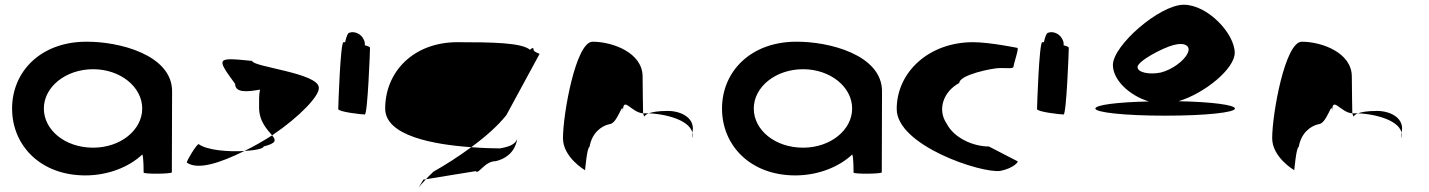

<svg xmlns="http://www.w3.org/2000/svg" viewBox="-20 -732 6027 810"><path d="M31 -274C31 -118 151 8 340 8C437 8 525 -28 580 -80C586 -76 586 -4 586 -4C586 3 705 2 705 -5L706 -347C706 -500 483 -558 340 -556C151 -554 31 -430 31 -274ZM165 -274C165 -366 258 -440 373 -440C487 -440 580 -366 580 -274C580 -184 489 -109 373 -109C254 -109 165 -184 165 -274Z M768 -46C815 -14 905 -43 1011 -95C941 -91 854 -98 818 -124C810 -124 768 -56 768 -46ZM972 -378C972 -340 1022 -344 1077 -354C1072 -333 1073 -306 1073 -279C1073 -218 1109 -184 1128 -161C1244 -239 1329 -329 1325 -362C1325 -424 1044 -450 1044 -475C893 -490 890 -490 972 -378ZM1011 -95C1058 -98 1092 -105 1092 -114C1147 -128 1145 -140 1128 -161C1090 -137 1051 -114 1011 -95Z M1407 -272C1407 -260 1506 -249 1519 -249C1531 -249 1541 -518 1541 -530C1541 -534 1532 -538 1519 -541C1520 -548 1519 -556 1515 -564C1505 -588 1477 -602 1454 -594C1448 -594 1441 -578 1436 -554H1429C1416 -554 1407 -284 1407 -272Z M1605 -274C1605 -158 1812 -122 1968 -111C2027 -154 2080 -201 2116 -246L2256 -504C2263 -504 2231 -512 2231 -522C2231 -533 2224 -530 2216 -522C2180 -552 2059 -554 1910 -554C1723 -554 1605 -428 1605 -274ZM1766 26C1737 76 1741 62 1777 24ZM1777 24 1987 -10C1999 6 2024 -52 2071 -52C2106 -60 2152 -84 2162 -146C2154 -124 2131 -113 2089 -106C2066 -106 2021 -107 1968 -111C1915 -72 1859 -36 1809 -8C1796 4 1785 15 1777 24Z M2355 -149C2355 -68 2448 -14 2448 -14C2448 -6 2456 -112 2467 -112C2477 -171 2516 -200 2550 -208C2586 -208 2608 -314 2608 -261C2608 -331 2644 -256 2693 -254C2693 -281 2691 -346 2691 -409C2691 -510 2564 -556 2480 -556C2409 -556 2355 -250 2355 -149ZM2693 -254C2695 -246 2697 -242 2699 -241C2699 -237 2697 -246 2717 -254ZM2717 -254C2807 -250 2917 -215 2900 -149V-170C2917 -228 2861 -264 2797 -264C2754 -264 2731 -259 2717 -254Z M3026 -274C3026 -118 3146 8 3335 8C3432 8 3520 -28 3575 -80C3581 -76 3581 -4 3581 -4C3581 3 3700 2 3700 -5L3701 -347C3701 -500 3478 -558 3335 -556C3146 -554 3026 -430 3026 -274ZM3160 -274C3160 -366 3253 -440 3368 -440C3482 -440 3575 -366 3575 -274C3575 -184 3484 -109 3368 -109C3249 -109 3160 -184 3160 -274Z M3763 -272C3763 -118 4120 0 4200 -11C4257 -22 4280 -52 4272 -52L4152 -114C4085 -114 4005 -150 3974 -210C3933 -270 3960 -346 4027 -382C4027 -416 4166 -445 4199 -445C4233 -445 4256 -441 4256 -452C4256 -462 4280 -530 4272 -530C4272 -530 4155 -554 4085 -554C3899 -554 3763 -428 3763 -272Z M4355 -272C4355 -260 4454 -249 4467 -249C4479 -249 4489 -518 4489 -530C4489 -534 4480 -538 4467 -541C4468 -548 4467 -556 4463 -564C4453 -588 4425 -602 4402 -594C4396 -594 4389 -578 4384 -554H4377C4364 -554 4355 -284 4355 -272Z M4601 -274C4601 -258 4721 -244 4896 -244C5071 -244 5190 -258 5190 -274C5190 -289 5096 -302 4952 -305C5062 -338 5189 -442 5189 -509C5189 -590 5075 -712 4974 -712C4872 -712 4675 -540 4675 -458C4675 -395 4744 -329 4827 -304C4691 -301 4601 -289 4601 -274ZM4779 -449C4779 -474 4884 -530 4931 -542C4978 -555 5006 -538 4990 -507C4976 -476 4925 -438 4877 -426C4829 -416 4779 -426 4779 -449Z M5347 -149C5347 -68 5440 -14 5440 -14C5440 -6 5448 -112 5459 -112C5469 -171 5508 -200 5542 -208C5578 -208 5600 -314 5600 -261C5600 -331 5636 -256 5685 -254C5685 -281 5683 -346 5683 -409C5683 -510 5556 -556 5472 -556C5401 -556 5347 -250 5347 -149ZM5685 -254C5687 -246 5689 -242 5691 -241C5691 -237 5689 -246 5709 -254ZM5709 -254C5799 -250 5909 -215 5892 -149V-170C5909 -228 5853 -264 5789 -264C5746 -264 5723 -259 5709 -254Z"/></svg>

Font: Ampere
Style: SCExt
Weight: 400
Version: Version 1